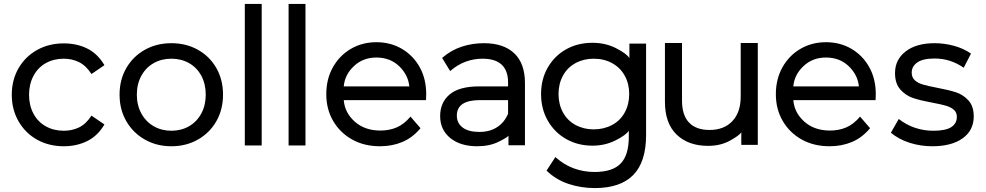

<svg xmlns="http://www.w3.org/2000/svg" viewBox="-20 -730 5020 978"><path d="M40 -247Q40 -323 74.5 -382.5Q109 -442 169 -475.5Q229 -509 305 -509Q371 -509 424 -483Q477 -457 512 -398L446 -353Q418 -396 382.5 -413.5Q347 -431 305 -431Q254 -431 213.5 -408.5Q173 -386 150.5 -343.5Q128 -301 128 -247Q128 -193 150.5 -151Q173 -109 213.5 -86.5Q254 -64 305 -64Q347 -64 382.5 -81Q418 -98 446 -141L512 -96Q477 -37 423.5 -11Q370 15 305 15Q229 15 169 -18.5Q109 -52 74.5 -112Q40 -172 40 -247Z M589 -248Q589 -324 623.5 -383.5Q658 -443 718 -476.5Q778 -510 853 -510Q928 -510 988 -476.5Q1048 -443 1082 -383.5Q1116 -324 1116 -248Q1116 -172 1082 -112.5Q1048 -53 988 -19Q928 15 853 15Q778 15 718 -19Q658 -53 623.5 -112.5Q589 -172 589 -248ZM1028 -248Q1028 -302 1005.5 -344Q983 -386 943 -408.5Q903 -431 853 -431Q803 -431 763 -408.5Q723 -386 700 -344Q677 -302 677 -248Q677 -194 700 -152Q723 -110 763 -87Q803 -64 853 -64Q903 -64 943 -87Q983 -110 1005.5 -152Q1028 -194 1028 -248Z M1227 -710H1313V11H1227Z M1450 -710H1536V11H1450Z M2150 -220H1731Q1736 -156 1787 -110.5Q1838 -65 1918 -65Q1962 -65 1999.5 -80.5Q2037 -96 2071 -136L2122 -77Q2082 -29 2030 -7Q1978 15 1916 15Q1835 15 1773.5 -19.5Q1712 -54 1677 -114Q1642 -174 1642 -250Q1642 -327 1675.5 -387Q1709 -447 1767 -481Q1825 -515 1897 -515Q1970 -515 2027.5 -481Q2085 -447 2118 -387.5Q2151 -328 2151 -250ZM1731 -290H2065Q2059 -349 2013 -393Q1967 -437 1897 -437Q1829 -437 1782.5 -393Q1736 -349 1731 -290Z M2654 -307V10H2570V-39Q2565 -30 2519 -7.5Q2473 15 2411 15Q2325 15 2273.5 -27Q2222 -69 2222 -139Q2222 -208 2270.5 -249Q2319 -290 2422 -290H2568V-310Q2568 -370 2535.5 -400.5Q2503 -431 2438 -431Q2394 -431 2352.5 -416Q2311 -401 2273 -368L2232 -435Q2277 -474 2331 -492Q2385 -510 2445 -510Q2545 -510 2599.5 -458.5Q2654 -407 2654 -307ZM2568 -151V-220H2424Q2307 -220 2307 -141Q2307 -103 2336.5 -80.5Q2366 -58 2422 -58Q2475 -58 2512.5 -82.5Q2550 -107 2568 -151Z M3271 -508V-42Q3271 95 3205.5 161.5Q3140 228 3010 228Q2939 228 2875 206.5Q2811 185 2764 139L2809 70Q2852 109 2902.5 127.5Q2953 146 3008 146Q3100 146 3141.5 103Q3183 60 3183 -33V-64Q3169 -42 3115.5 -15Q3062 12 2998 12Q2924 12 2864.5 -21.5Q2805 -55 2770.5 -115Q2736 -175 2736 -251Q2736 -327 2770.5 -386.5Q2805 -446 2864 -479Q2923 -512 2998 -512Q3064 -512 3118 -484.5Q3172 -457 3186 -434V-508ZM3185 -251Q3185 -303 3162.5 -344Q3140 -385 3098.5 -408Q3057 -431 3004 -431Q2953 -431 2911.5 -408.5Q2870 -386 2847.5 -344.5Q2825 -303 2825 -251Q2825 -199 2847.5 -157.5Q2870 -116 2911.5 -93.5Q2953 -71 3004 -71Q3056 -71 3098 -93.5Q3140 -116 3162.5 -157.5Q3185 -199 3185 -251Z M3840 -511V8H3756V-56Q3746 -40 3698 -13.5Q3650 13 3587 13Q3486 13 3426.5 -44.5Q3367 -102 3367 -212V-511H3454V-218Q3454 -143 3490 -105.5Q3526 -68 3594 -68Q3668 -68 3710.5 -113Q3753 -158 3753 -239V-511Z M4440 -220H4021Q4026 -156 4077 -110.5Q4128 -65 4208 -65Q4252 -65 4289.5 -80.5Q4327 -96 4361 -136L4412 -77Q4372 -29 4320 -7Q4268 15 4206 15Q4125 15 4063.5 -19.5Q4002 -54 3967 -114Q3932 -174 3932 -250Q3932 -327 3965.5 -387Q3999 -447 4057 -481Q4115 -515 4187 -515Q4260 -515 4317.5 -481Q4375 -447 4408 -387.5Q4441 -328 4441 -250ZM4021 -290H4355Q4349 -349 4303 -393Q4257 -437 4187 -437Q4119 -437 4072.5 -393Q4026 -349 4021 -290Z M4518 -54 4558 -124Q4596 -94 4641 -79Q4686 -64 4734 -64Q4797 -64 4825.5 -82.5Q4854 -101 4854 -135Q4854 -157 4839 -170.5Q4824 -184 4798.5 -191.5Q4773 -199 4729 -207Q4669 -218 4631.5 -230.5Q4594 -243 4566.5 -273.5Q4539 -304 4539 -358Q4539 -426 4593 -468Q4647 -510 4741 -510Q4789 -510 4838 -497Q4887 -484 4926 -457L4889 -385Q4821 -432 4741 -432Q4681 -432 4652.5 -412Q4624 -392 4624 -360Q4624 -336 4639.5 -321.5Q4655 -307 4680.5 -299.5Q4706 -292 4753 -283Q4812 -272 4849 -260Q4886 -248 4913 -218.5Q4940 -189 4940 -137Q4940 -66 4883.5 -25.5Q4827 15 4729 15Q4668 15 4612.5 -3Q4557 -21 4518 -54Z"/></svg>

Font: AtCorfu Sans
Style: AtCorfu Sans Regular
Weight: 400
Designer: Kostas Teopoulos
Foundry: Kostas Teopoulos
Version: Version 1.00 July 8, 2025, initial release